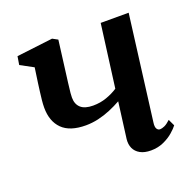

<svg xmlns="http://www.w3.org/2000/svg" viewBox="-105 -669 797 787"><g transform="rotate(-20 293.0 -275.0)"><path d="M223 -547 200 -367.5Q199 -357 197.5 -345.8Q196 -334.5 195 -324.2Q194 -314 194 -304.5Q194 -275.5 211.5 -259.8Q229 -244 265 -244Q296.5 -244 324 -253.8Q351.5 -263.5 373.5 -278L409.5 -552H531.5L473 -94Q470.5 -76 475.5 -67.5Q480.5 -59 489.5 -59Q497.5 -59 509 -64Q520.5 -69 535.5 -83L549 -54.5Q541 -43.5 523.2 -28Q505.5 -12.5 480.2 -1.2Q455 10 425 10Q397 10 378.5 -0.2Q360 -10.5 352 -28Q344 -45.5 346.5 -68L367 -225.5Q344 -212.5 317.8 -201.5Q291.5 -190.5 264 -184.2Q236.5 -178 209.5 -178Q140 -178 106.5 -211.5Q73 -245 73 -304.5Q73 -319.5 74.8 -337Q76.5 -354.5 79 -372.8Q81.5 -391 83.5 -407L93 -473.5L36.5 -504L42.5 -540.5L200 -559.5Z"/></g></svg>

Font: Merriweather 36pt SemiBold
Style: Italic
Weight: 600
Italic angle: -7.8°
Version: Version 2.101